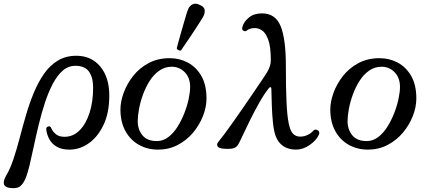

<svg xmlns="http://www.w3.org/2000/svg" viewBox="-140 -793 2290 1033"><path d="M-88 218Q-115 214 -119 197Q-123 180 -107 152Q-85 115 -67.5 62.5Q-50 10 -34 -51Q-18 -112 0 -174Q18 -236 41.5 -293Q65 -350 96.5 -395.5Q128 -441 171 -467Q214 -493 271 -493Q351 -493 399.5 -435Q448 -377 448 -279Q448 -186 417 -121Q386 -56 337.5 -22Q289 12 234 12Q192 12 165.5 -3.5Q139 -19 125.5 -44Q112 -69 109 -95Q107 -109 119 -112.5Q131 -116 135 -105Q143 -86 160 -71.5Q177 -57 207 -57Q254 -57 288.5 -92Q323 -127 342 -186.5Q361 -246 361 -321Q361 -377 338.5 -408Q316 -439 266 -439Q227 -439 197 -412.5Q167 -386 143.5 -341Q120 -296 101.5 -239.5Q83 -183 68.5 -123Q54 -63 42 -6.5Q30 50 19 96.5Q8 143 -4 170Q-17 199 -34 211Q-51 223 -88 218Z M711 12Q653 12 607 -14Q561 -40 534.5 -88.5Q508 -137 508 -204Q508 -246 525.5 -294Q543 -342 576.5 -384.5Q610 -427 659.5 -453.5Q709 -480 773 -480Q826 -480 871 -456Q916 -432 943.5 -384Q971 -336 971 -263Q971 -217 952 -168.5Q933 -120 898.5 -79Q864 -38 816 -13Q768 12 711 12ZM704 -34Q737 -34 765 -55Q793 -76 814.5 -110Q836 -144 851.5 -183.5Q867 -223 875 -260.5Q883 -298 883 -325Q883 -375 854 -404.5Q825 -434 784 -434Q747 -434 717 -413Q687 -392 665.5 -358Q644 -324 629.5 -284.5Q615 -245 608 -207Q601 -169 601 -141Q601 -96 626.5 -65Q652 -34 704 -34ZM834.2 -522Q827.6 -519.4 820.2 -523.2Q812.8 -527 810.7 -532.7Q811.8 -536.8 817.3 -557.3Q822.8 -577.8 830.9 -606.7Q839 -635.6 847.6 -664.8Q856.1 -694 863 -717.1Q869.9 -740.1 874 -747.1Q881.1 -762.7 897 -770.2Q912.9 -777.6 934.2 -766.8Q958.6 -756.6 960.9 -740.6Q963.2 -724.6 956 -709Q952.5 -701.1 939.8 -681.1Q927.1 -661.1 910.3 -635.2Q893.5 -609.3 876.6 -584.6Q859.7 -559.8 847.7 -542.5Q835.8 -525.2 834.2 -522Z M1452 12Q1413 12 1384.5 -6.5Q1356 -25 1342 -64Q1333 -90 1328.5 -133.5Q1324 -177 1322.5 -225Q1321 -273 1320 -313Q1320 -324 1315 -324Q1310 -324 1305 -317Q1280 -285 1255 -240.5Q1230 -196 1207.5 -151Q1185 -106 1168.5 -70Q1152 -34 1144 -20Q1137 -6 1125 1Q1113 8 1084 8Q1041 8 1032 -4Q1023 -16 1035 -30Q1046 -43 1068 -72.5Q1090 -102 1117.5 -141Q1145 -180 1174 -222Q1203 -264 1229 -302.5Q1255 -341 1274 -369Q1293 -397 1299 -408Q1306 -420 1311.5 -436Q1317 -452 1317 -468Q1317 -543 1303 -580Q1289 -617 1269.5 -629.5Q1250 -642 1232 -642Q1216 -642 1204.5 -638Q1193 -634 1188 -629Q1181 -622 1170 -627.5Q1159 -633 1165 -651Q1173 -677 1199.5 -699Q1226 -721 1270 -721Q1342 -721 1370 -652Q1398 -583 1398 -439Q1398 -319 1401.5 -244Q1405 -169 1413.5 -128.5Q1422 -88 1437 -73Q1452 -58 1475 -58Q1497 -58 1516 -67.5Q1535 -77 1546 -90Q1555 -100 1569 -92.5Q1583 -85 1575 -67Q1561 -37 1525.5 -12.5Q1490 12 1452 12Z M1840 12Q1782 12 1736 -14Q1690 -40 1663.5 -88.5Q1637 -137 1637 -204Q1637 -246 1654.5 -294Q1672 -342 1705.5 -384.5Q1739 -427 1788.5 -453.5Q1838 -480 1902 -480Q1955 -480 2000 -456Q2045 -432 2072.5 -384Q2100 -336 2100 -263Q2100 -217 2081 -168.5Q2062 -120 2027.5 -79Q1993 -38 1945 -13Q1897 12 1840 12ZM1833 -34Q1866 -34 1894 -55Q1922 -76 1943.5 -110Q1965 -144 1980.5 -183.5Q1996 -223 2004 -260.5Q2012 -298 2012 -325Q2012 -375 1983 -404.5Q1954 -434 1913 -434Q1876 -434 1846 -413Q1816 -392 1794.5 -358Q1773 -324 1758.5 -284.5Q1744 -245 1737 -207Q1730 -169 1730 -141Q1730 -96 1755.5 -65Q1781 -34 1833 -34Z"/></svg>

Font: TsukuhouMincho
Style: Regular
Weight: 400
Designer: Iose
Foundry: Typographish
Version: Version 1.001; ttfautohint (v1.8.3)